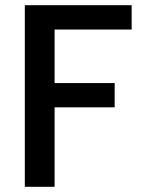

<svg xmlns="http://www.w3.org/2000/svg" viewBox="-20 -715 555 735"><path d="M75 -695C75 -695 75 0 75 0C75 0 189 0 189 0C189 0 189 -304 189 -304C189 -304 419 -304 419 -304C419 -304 419 -397 419 -397C419 -397 189 -397 189 -397C189 -397 189 -602 189 -602C189 -602 484 -602 484 -602C484 -602 484 -695 484 -695C484 -695 75 -695 75 -695Z"/></svg>

Font: Girnar Poppins
Style: Medium
Weight: 500
Designer: Ninad Kale (Devanagari), Jonny Pinhorn (Latin)
Foundry: Indian Type Foundry
Version: ""